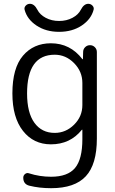

<svg xmlns="http://www.w3.org/2000/svg" viewBox="-20 -757 603 1007"><path d="M267 -470Q122 -470 122 -267Q122 -166 160.5 -113Q199 -60 267 -60Q325 -60 368.5 -103Q412 -146 412 -206V-322Q412 -382 368.5 -426Q325 -470 267 -470ZM247 0Q156 0 100.5 -70.5Q45 -141 45 -267Q45 -400 100.5 -465Q156 -530 247 -530Q348 -530 412 -447Q413 -446 414 -446Q415 -446 415 -447L416 -484Q416 -499 426.5 -509.5Q437 -520 452 -520Q467 -520 477.5 -509.5Q488 -499 488 -484V-30Q488 105 430 167.5Q372 230 248 230Q186 230 134 217Q102 209 102 175Q102 163 111.5 155.5Q121 148 132 152Q188 170 248 170Q335 170 373.5 124Q412 78 412 -27V-76Q412 -77 411 -77Q410 -77 409 -76Q348 0 247 0ZM404 -706Q420 -737 443 -737Q456 -737 465 -727.5Q474 -718 471 -706Q458 -656 408.5 -623Q359 -590 290 -590Q221 -590 171.5 -623Q122 -656 109 -706Q106 -718 115 -727.5Q124 -737 137 -737Q160 -737 176 -706Q189 -680 220 -663.5Q251 -647 290 -647Q329 -647 360 -663.5Q391 -680 404 -706Z"/></svg>

Font: Rounded Mplus 1c
Style: Regular
Weight: 400
Version: Version 1.059.20150529